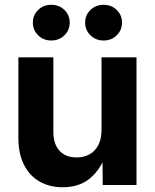

<svg xmlns="http://www.w3.org/2000/svg" viewBox="-20 -767 642 796"><path d="M240.2 9.3Q184.6 9.3 143.1 -14.9Q101.6 -39.1 78.9 -85Q56.2 -130.9 56.2 -195.3V-529.3H201.2V-221.2Q201.2 -169.9 226.6 -142.1Q252 -114.3 297.9 -114.3Q328.1 -114.3 351.3 -127.2Q374.5 -140.1 387.7 -165.8Q400.9 -191.4 400.9 -229.5V-529.3H545.9V0H405.8L404.8 -135.3H422.4Q398.9 -66.4 354.2 -28.6Q309.6 9.3 240.2 9.3ZM409.7 -599.1Q377 -599.1 355 -620.6Q333 -642.1 333 -673.3Q333 -704.6 355 -725.8Q377 -747.1 409.7 -747.1Q441.9 -747.1 463.9 -725.8Q485.8 -704.6 485.8 -673.3Q485.8 -642.1 463.9 -620.6Q441.9 -599.1 409.7 -599.1ZM192.4 -599.1Q160.2 -599.1 138.2 -620.6Q116.2 -642.1 116.2 -673.3Q116.2 -704.6 138.2 -725.8Q160.2 -747.1 192.4 -747.1Q225.1 -747.1 247.1 -725.8Q269 -704.6 269 -673.3Q269 -642.1 247.1 -620.6Q225.1 -599.1 192.4 -599.1Z"/></svg>

Font: Inter 24pt
Style: Bold
Weight: 700
Designer: Rasmus Andersson
Foundry: rsms
Version: Version 4.001;git-66647c0bb